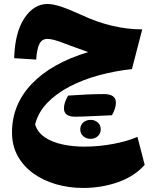

<svg xmlns="http://www.w3.org/2000/svg" viewBox="-20 -573 771 953"><path d="M429.7 116.2Q408.2 116.2 393.3 103.3Q378.4 90.3 378.4 69.1Q378.4 47.9 393.3 34.9Q408.2 22 429.4 22Q450.7 22 465.3 34.9Q480 47.9 480 68.6Q480 89.4 465.6 102.8Q451.2 116.2 429.7 116.2ZM535.6 -1Q516.6 -0.5 449.7 2.9Q382.8 6.3 353.5 6.3Q297.4 6.3 297.4 -35.2Q297.4 -64.5 318.4 -98.6Q420.9 -106 495.6 -106Q555.2 -106 555.2 -64Q555.2 -34.7 535.6 -1ZM50.3 -284.2Q54.2 -413.1 101.3 -483.2Q148.4 -553.2 215.3 -553.2Q243.7 -553.2 285.2 -539.3Q326.7 -525.4 381.3 -500Q536.6 -427.2 686 -427.2L634.8 -230Q551.8 -221.2 472.2 -199.7Q392.6 -178.2 325.9 -143.6Q259.3 -108.9 214.1 -61.8Q168.9 -14.6 154.3 44.9Q166.5 84 202.6 108.4Q238.8 132.8 290 143.8Q341.3 154.8 398.4 154.8Q468.8 154.8 539.6 141.8Q610.4 128.9 662.1 106.4L698.2 245.1Q647.9 302.2 566.2 331.1Q484.4 359.9 392.6 359.9Q322.3 359.9 258.5 341.6Q194.8 323.2 145.5 287.8Q96.2 252.4 67.9 201.2Q39.6 149.9 39.6 84.5Q39.6 -53.7 137.5 -156.5Q235.4 -259.3 418 -314.5Q390.6 -324.2 359.6 -335.4Q328.6 -346.7 299.8 -357.4Q243.7 -379.9 215.3 -379.9Q188.5 -379.9 175.8 -355.5Q163.1 -331.1 159.7 -277.3Z"/></svg>

Font: Pinar-DS4-FD ExtraBold
Style: Regular
Weight: 800
Designer: Amin Abedi
Version: Version 3.000